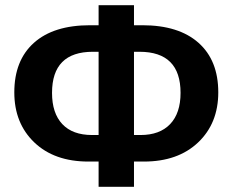

<svg xmlns="http://www.w3.org/2000/svg" viewBox="-20 -713 894 738"><path d="M674 -356Q674 -514 516 -514H495V-194H520Q594 -194 634 -236Q674 -278 674 -356ZM495 5H359V-92H320Q189 -92 112 -165.5Q35 -239 35 -358Q35 -481 110.5 -548.5Q186 -616 326 -616H359V-693H495V-616H527Q667 -616 743 -548.5Q819 -481 819 -358Q819 -239 741.5 -165.5Q664 -92 533 -92H495ZM180 -356Q180 -278 219.5 -236Q259 -194 334 -194H359V-514H337Q180 -514 180 -356Z"/></svg>

Font: Libra Sans
Style: Bold
Weight: 700
Foundry: Context Ltd
Version: Version 1.000